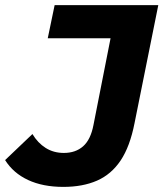

<svg xmlns="http://www.w3.org/2000/svg" viewBox="-69 -720 640 752"><path d="M179 12Q99 12 41 -15Q-17 -42 -49 -93L58 -195Q79 -160 110 -140.5Q141 -121 181 -121Q227 -121 256.5 -147Q286 -173 297 -230L364 -570H118L145 -700H551L458 -238Q440 -146 403.5 -91.5Q367 -37 311 -12.5Q255 12 179 12Z"/></svg>

Font: MOST Montserrat
Style: Bold Italic
Weight: 700
Italic angle: -11.3°
Designer: Julieta Ulanovsky
Foundry: Julieta Ulanovsky
Version: Version 8.000;March 11, 2024;FontCreator 15.0.0.2926 64-bit